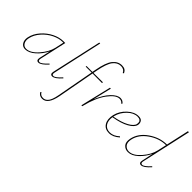

<svg xmlns="http://www.w3.org/2000/svg" viewBox="-44 -1408 2394 2394"><g transform="rotate(45 1153.0 -211.0)"><path d="M457 -87 467 -79Q393 3 350 3Q308 3 320 -53L352 -196Q312 -115 246 -56Q180 3 116 3Q69 3 46 -34.5Q23 -72 34 -126Q50 -203 108.5 -269Q167 -335 240.5 -371Q314 -407 382 -407H415L336 -53Q326 -11 356 -11Q388 -11 457 -87ZM120 -11Q193 -11 271 -99Q349 -187 370 -278L395 -393H381Q318 -393 248 -359Q178 -325 122 -262Q66 -199 51 -126Q41 -77 61 -44Q81 -11 120 -11Z M593 3Q552 3 564 -51L711 -711H727L581 -51Q572 -11 599 -11Q633 -11 700 -87L710 -79Q638 3 593 3Z M1112 -711Q1147 -711 1167 -698Q1187 -685 1200 -658L1187 -649Q1165 -696 1109 -696Q1048 -696 1005.5 -640.5Q963 -585 935 -436L927 -392L1094 -393L1091 -378L924 -379L833 111Q799 289 702 289Q652 289 627 246L638 235Q658 274 703 274Q719 274 733 268.5Q747 263 763 247.5Q779 232 793 197.5Q807 163 816 112L907 -379H803L805 -392H909L917 -434Q946 -592 995 -651.5Q1044 -711 1112 -711Z M1388 -410Q1428 -410 1454 -377L1443 -365Q1423 -395 1385 -395Q1321 -395 1244.5 -291.5Q1168 -188 1125 -12L1122 0H1106L1203 -407H1219L1160 -161Q1209 -280 1271.5 -345Q1334 -410 1388 -410Z M1707 -410Q1753 -410 1768.5 -384.5Q1784 -359 1778 -327Q1768 -277 1691.5 -233.5Q1615 -190 1485 -169Q1474 -98 1504 -54.5Q1534 -11 1595 -11Q1660 -11 1720 -67L1730 -57Q1664 3 1594 3Q1521 3 1487 -52Q1453 -107 1473 -194Q1494 -281 1563.5 -345.5Q1633 -410 1707 -410ZM1762 -327Q1762 -339 1762.5 -354.5Q1763 -370 1747.5 -383Q1732 -396 1703 -396Q1635 -396 1572.5 -335Q1510 -274 1490 -194L1487 -182Q1606 -203 1679 -242.5Q1752 -282 1762 -327Z M2166 -11Q2199 -11 2268 -87L2277 -79Q2205 3 2160 3Q2117 3 2131 -54L2162 -199Q2122 -116 2057.5 -56.5Q1993 3 1928 3Q1879 3 1848 -31.5Q1817 -66 1831 -135Q1855 -252 1968.5 -330.5Q2082 -409 2207 -409L2274 -711H2292L2146 -53Q2136 -11 2166 -11ZM1931 -11Q2005 -11 2081.5 -99Q2158 -187 2178 -278L2204 -395Q2086 -395 1977.5 -319.5Q1869 -244 1847 -135Q1835 -74 1862 -42.5Q1889 -11 1931 -11Z"/></g></svg>

Font: EauTestInfant Thin
Style: Italic
Weight: 250
Italic angle: -12°
Designer: Christian Thalmann (Catharsis Fonts)
Version: Version 0.001;PS 000.001;hotconv 1.0.88;makeotf.lib2.5.64775